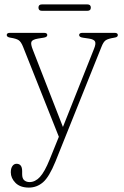

<svg xmlns="http://www.w3.org/2000/svg" viewBox="-20 -612 564 871"><path d="M205.5 111 247 8.5 84.5 -400Q75.5 -422.5 64.5 -429.8Q53.5 -437 27.5 -441Q10.5 -443.5 10.5 -453Q10.5 -463 25.5 -463H179.5Q194.5 -463 194.5 -453Q194.5 -443.5 177.5 -441L152.5 -437Q126.5 -432.5 122.5 -422.2Q118.5 -412 129 -386L265.5 -36L406.5 -390.5Q416 -413.5 411.2 -423.5Q406.5 -433.5 383.5 -437L356.5 -441Q339 -443.5 339 -453Q339 -463 354.5 -463H499.5Q514.5 -463 514.5 -453Q514.5 -449 511.5 -445.8Q508.5 -442.5 498 -441Q470 -436.5 459.5 -429.2Q449 -422 440.5 -400L231.5 121Q203 191 175 215Q147 239 111 239Q71.5 239 50.2 217.5Q29 196 29 169.5Q29 152 36.2 141.5Q43.5 131 55 131Q80.5 131 80.5 164.5V178Q80.5 198 90.2 206Q100 214 114 214Q139.5 214 161 191Q182.5 168 205.5 111ZM154.5 -577.5Q154.5 -592 170 -592H376.5Q392 -592 392 -577.5Q392 -563 376.5 -563H170Q154.5 -563 154.5 -577.5Z"/></svg>

Font: Fraunces 9pt S050 Thin
Style: Regular
Weight: 100
Version: Version 1.000; ttfautohint (v1.8.3)